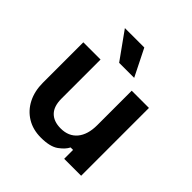

<svg xmlns="http://www.w3.org/2000/svg" viewBox="-188 -842 993 993"><g transform="rotate(45 308.0 -346.0)"><path d="M259 8Q201 8 157.5 -18.5Q114 -45 90 -92Q66 -139 66 -200V-496H192V-210Q192 -154 219.5 -126Q247 -98 298 -98Q356 -98 388 -136.5Q420 -175 420 -244V-496H546V0H422V-65H404Q392 -40 359 -16Q326 8 259 8ZM272 -552 166 -700H308L382 -552Z"/></g></svg>

Font: Space Grotesk
Style: Bold
Weight: 700
Designer: Florian Karsten
Foundry: Florian Karsten
Version: Version 2.000